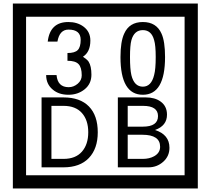

<svg xmlns="http://www.w3.org/2000/svg" viewBox="-20 -980 1195 1090"><path d="M1103 90H53V-960H1103ZM1028 15V-885H128V15ZM499 -556Q499 -504 460.5 -473Q422 -442 369 -442Q314 -442 280 -471Q242 -502 242 -554H301Q307 -485 370 -485Q398 -485 421 -504.5Q444 -524 444 -552Q444 -597 426 -616Q408 -635 363 -635V-679Q405 -679 421.5 -696Q438 -713 438 -754Q438 -812 369 -812Q318 -812 306 -744H251Q264 -855 368 -855Q419 -855 454 -829Q493 -800 493 -750Q493 -685 451 -658Q475 -642 483 -630Q499 -605 499 -556ZM917 -656Q917 -442 791 -442Q664 -442 664 -656Q664 -744 685 -789Q714 -855 791 -855Q868 -855 897 -789Q917 -745 917 -656ZM864 -656Q864 -723 855 -752Q840 -809 791 -809Q742 -809 726 -752Q718 -723 718 -656Q718 -587 726 -553Q742 -488 791 -488Q839 -488 855 -554Q864 -587 864 -656ZM535 -229Q535 -136 484.5 -83Q434 -30 340 -30H216V-427H340Q435 -427 485 -375.5Q535 -324 535 -229ZM481 -229Q481 -298 445 -338.5Q409 -379 341 -379H272V-78H341Q409 -78 445 -119Q481 -160 481 -229ZM942 -141Q942 -93 906.5 -61.5Q871 -30 823 -30H649V-427H808Q859 -427 891 -404Q928 -378 928 -329Q928 -266 860 -242Q942 -216 942 -141ZM877 -321Q877 -379 792 -379H705V-261H791Q877 -261 877 -321ZM889 -147Q889 -215 788 -215H705V-78H791Q828 -78 855 -93Q889 -112 889 -147Z"/></svg>

Font: Unicode BMP Fallback SIL
Style: Regular
Weight: 400
Foundry: NRSI, SIL International
Version: Version 5.1 Based on Unicode 5.1